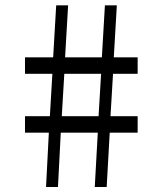

<svg xmlns="http://www.w3.org/2000/svg" viewBox="-20 -664 626 739"><path d="M196.3 -643.6H242.2L230.5 -443.4H372.1L383.8 -643.6H429.7L418 -443.4H509.8V-379.9H415L405.3 -216.8H509.8V-153.3H402.3L390.6 55.7H344.7L356.4 -153.3H213.9L203.1 55.7H157.2L168 -153.3H76.2V-216.8H171.9L181.6 -379.9H76.2V-443.4H184.6ZM369.1 -379.9H227.5L217.8 -216.8H359.4Z"/></svg>

Font: Thabit
Style: Regular
Weight: 500
Designer: Regenerated by Nadim Shaikli
Foundry: MAK Alagha
Version: 0.01